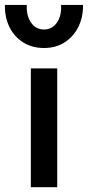

<svg xmlns="http://www.w3.org/2000/svg" viewBox="-52 -780 366 800"><path d="M76.5 0V-495H186.5V0ZM131.5 -580Q82.5 -580 45.2 -603Q8 -626 -12.2 -666.5Q-32.5 -707 -31.5 -759.5H59.5Q57.5 -713.5 77.8 -685.2Q98 -657 131.5 -657Q164.5 -657 184.8 -685.2Q205 -713.5 202.5 -759.5H294Q294.5 -707.5 274 -667Q253.5 -626.5 216.8 -603.2Q180 -580 131.5 -580Z"/></svg>

Font: Geologica Roman
Style: Regular
Weight: 400
Designer: Sindre Bremnes, Frode Helland
Foundry: Monokrom Skriftforlag AS
Version: Version 1.010;gftools[0.9.28]